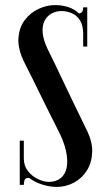

<svg xmlns="http://www.w3.org/2000/svg" viewBox="-20 -728 436 756"><path d="M78.5 -476.8Q50 -532.5 52.5 -575.9Q55 -619.2 77.2 -648.6Q99.5 -678 131.9 -693Q164.2 -708 196.5 -708Q225 -708 249.6 -699.8Q274.2 -691.5 291.2 -674.8Q301 -676.8 304.2 -682.6Q307.5 -688.5 307.5 -699H323.5V-544.8H307.5V-594.2Q307.5 -628.2 294.9 -648Q282.2 -667.8 262.4 -676.1Q242.5 -684.5 222 -684.5Q200.8 -684.5 183.1 -674.9Q165.5 -665.2 155.6 -646.4Q145.8 -627.5 148 -599.4Q150.2 -571.2 168 -533.8Q179.8 -510.2 191.5 -486.1Q203.2 -462 215.2 -436.6Q227.2 -411.2 239.6 -385.2Q252 -359.2 265.1 -332.1Q278.2 -305 291.9 -276.8Q305.5 -248.5 320.2 -218.5Q344.5 -170.2 343 -129.1Q341.5 -88 322.4 -57.1Q303.2 -26.2 271.5 -9.1Q239.8 8 203 8Q177.2 8 147.4 -1Q117.5 -10 94.5 -27.8Q79.8 -27.5 76.8 -19.4Q73.8 -11.2 73.8 0H57.8V-174H73.8V-104Q73.8 -74.8 90.1 -54.2Q106.5 -33.8 129.5 -22.8Q152.5 -11.8 173 -11.8Q200 -11.8 218.2 -26Q236.5 -40.2 242.4 -67.5Q248.2 -94.8 239.8 -134.1Q231.2 -173.5 204.8 -223Q195 -242.5 184 -264.5Q173 -286.5 160.8 -310.8Q148.5 -335 135.8 -361.8Q123 -388.5 108.5 -417.2Q94 -446 78.5 -476.8Z"/></svg>

Font: Emberly Black
Style: Regular
Weight: 900
Designer: Rajesh Rajput
Foundry: Rajesh Rajput
Version: Version 1.000